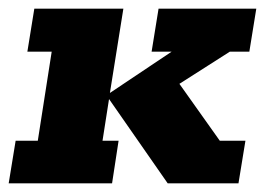

<svg xmlns="http://www.w3.org/2000/svg" viewBox="-33 -422 610 442"><path d="M-13 0 3 -98H54L86 -303H30L46 -402H251L220 -208L362 -303H316L332 -402H557L541 -303H496L380 -229L473 -98H532L516 0H353L218 -194L203 -98H240L225 0Z"/></svg>

Font: Rokkitt SemiBold ExtraBold
Style: Italic
Weight: 800
Italic angle: -9°
Version: Version 3.103